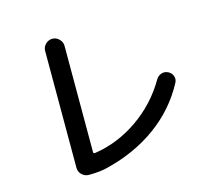

<svg xmlns="http://www.w3.org/2000/svg" viewBox="-108 -886 1216 1056"><g transform="rotate(-15 500.0 -357.5)"><path d="M272.5 30.3Q250 30.3 233.4 14.2Q216.8 -2 216.8 -25.4V-690.4Q216.8 -712.9 233.4 -729Q250 -745.1 272 -745.1Q293.9 -745.1 310.5 -728.5Q327.1 -711.9 327.1 -690.4V-84Q327.1 -81.1 330.1 -78.6Q333 -76.2 335.9 -77.1Q468.8 -96.7 585 -177.2Q701.2 -257.8 772.5 -380.9Q783.2 -398.4 802.2 -404.8Q821.3 -411.1 840.3 -401.9Q859.4 -392.6 866.2 -373Q873 -353.5 863.3 -335.9Q793 -203.1 668.9 -112.3Q544.9 -21.5 380.9 18.6Q338.9 30.3 272.5 30.3Z"/></g></svg>

Font: Rounded Mgen+ 2p medium
Style: Regular
Weight: 500
Designer: [Source Han Sans]
Ryoko NISHIZUKA  (kana & ideographs); Paul D. Hunt (Latin, Greek & Cyrillic); Wenlong ZHANG  (bopomofo
Version: Version 1.059.20150602